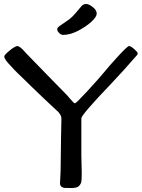

<svg xmlns="http://www.w3.org/2000/svg" viewBox="-20 -943 712 963"><path d="M286 -242 288 -345Q288 -358 285 -363Q282 -368 281 -370Q280 -372 277.5 -375Q275 -378 273.5 -380Q272 -382 268.5 -385.5Q265 -389 263 -390Q257 -395 199 -450Q141 -505 135 -511.5Q129 -518 106 -540Q83 -562 69 -575.5Q55 -589 38 -608Q2 -645 2 -657Q1 -658 1 -659Q1 -667 27 -688.5Q53 -710 66 -712Q81 -712 109 -678Q117 -669 214.5 -569.5Q312 -470 317.5 -464Q323 -458 332 -447Q350 -425 356 -425Q362 -425 420 -488Q478 -551 501.5 -580Q525 -609 572 -660.5Q619 -712 627.5 -712Q636 -712 653 -697Q670 -682 670.5 -677Q671 -672 667 -666.5Q663 -661 655.5 -653.5Q648 -646 640 -636Q617 -608 542 -528Q388 -367 388 -350V-163L390 -75Q390 -35 386.5 -26Q383 -17 376 -10Q366 0 339 0Q312 0 304 -0.5Q296 -1 288.5 -6.5Q281 -12 281 -24L284 -86ZM297 -768Q286 -768 277 -777Q268 -786 267 -794Q266 -802 274.5 -809Q283 -816 298.5 -826Q314 -836 328.5 -847Q343 -858 361 -879.5Q379 -901 388.5 -912Q398 -923 412 -923Q426 -923 445.5 -907.5Q465 -892 465 -875Q465 -858 438 -833.5Q411 -809 371.5 -788.5Q332 -768 297 -768Z"/></svg>

Font: Cagliostro
Style: Regular
Weight: 400
Designer: Matthew Desmond
Foundry: Matthew Desmond
Version: Version